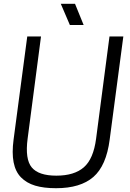

<svg xmlns="http://www.w3.org/2000/svg" viewBox="-20 -970 679 1001"><path d="M296.9 -950.2H371.1L416 -839.8H344.2ZM272 11.2Q208 11.2 163.3 -2.2Q118.7 -15.6 89.6 -45.2Q60.5 -74.7 51 -123.8Q41.5 -172.9 50.8 -242.2L122.1 -779.8H193.8L124 -247.1Q109.9 -140.1 145.5 -97.2Q181.2 -54.2 273.9 -54.2Q367.2 -54.2 417.2 -97.9Q467.3 -141.6 481 -247.1L550.8 -779.8H623L551.8 -242.2Q534.2 -106 466.8 -47.4Q399.4 11.2 272 11.2Z"/></svg>

Font: Cooper Hewitt
Style: Book Italic
Weight: 706
Designer: Village Type and Design LLC
Foundry: Cooper Hewitt Smithsonian Design Museum
Version: 1.000